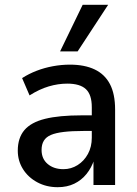

<svg xmlns="http://www.w3.org/2000/svg" viewBox="-20 -770 569 799"><path d="M220 9Q173 9 135 -11.5Q97 -32 75.5 -66.5Q54 -101 54 -143Q54 -196 81.5 -228.5Q109 -261 167.5 -275.5Q226 -290 320 -290H376V-225H327Q279 -225 245.5 -221Q212 -217 192 -208.5Q172 -200 162.5 -184.5Q153 -169 153 -146Q153 -109 178.5 -87.5Q204 -66 244 -66Q276 -66 303 -83Q330 -100 346 -129.5Q362 -159 362 -197V-324Q362 -376 337.5 -399Q313 -422 260 -422Q222 -422 183 -410.5Q144 -399 103 -373L72 -445Q100 -463 132.5 -475.5Q165 -488 200.5 -494.5Q236 -501 271 -501Q332 -501 374 -481Q416 -461 437.5 -420Q459 -379 459 -314V0H369V-106H372Q361 -72 340 -46Q319 -20 289 -5.5Q259 9 220 9ZM230 -556 324 -750H430L303 -556Z"/></svg>

Font: Nunito Sans 10pt SemiCondensed SemiBold
Style: Regular
Weight: 600
Width: 4
Designer: Vernon Adams
Foundry: Vernon Adams
Version: Version 3.101;gftools[0.9.27]